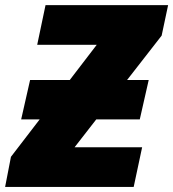

<svg xmlns="http://www.w3.org/2000/svg" viewBox="-65 -734 680 754"><path d="M-44.9 0 -22 -118.2 90.8 -265.1H18.1L53.2 -419.9H209L314.9 -558.1H81.1L113.8 -713.9H595.2L569.8 -594.2L434.1 -419.9H519L483.9 -265.1H313L228 -155.8H493.2L460 0Z"/></svg>

Font: Open Sans ExtraBold
Style: Italic
Weight: 800
Italic angle: -12°
Designer: Monotype Design Team
Foundry: Monotype Imaging Inc.
Version: Version 3.000; ttfautohint (v1.8.4)